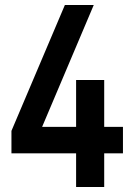

<svg xmlns="http://www.w3.org/2000/svg" viewBox="-20 -730 539 770"><path d="M397.9 -115.2V20H285.2V-115.2H25.9V-205.1L240.2 -710H356L148.9 -221.2H285.2V-409.2H397.9V-221.2H473.1V-115.2Z"/></svg>

Font: D-DIN-PRO SemiBold
Style: Bold
Weight: 600
Designer: datto
Foundry: CyberFei
Version: Version 1.000;hotconv 1.0.109;makeotfexe 2.5.65596